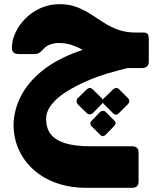

<svg xmlns="http://www.w3.org/2000/svg" viewBox="-20 -526 767 920"><path d="M396 374Q315 374 250.5 351Q186 328 140 286.5Q94 245 69.5 190Q45 135 45 72Q46 1 80.5 -66Q115 -133 183 -187.5Q251 -242 352 -278.5Q453 -315 587 -326L600 -202Q553 -191 498.5 -175Q444 -159 392 -136Q340 -113 296.5 -85.5Q253 -58 227 -25Q201 8 201 45Q201 87 222.5 116Q244 145 291.5 160Q339 175 416 175H613Q644 175 644 205V344Q644 374 613 374ZM577 -200V-224Q530 -224 495.5 -233.5Q461 -243 434 -256.5Q407 -270 382.5 -284Q358 -298 329.5 -308.5Q301 -319 264 -320Q241 -320 221 -313Q201 -306 189 -292Q175 -277 167 -272Q159 -267 139 -267H71Q37 -267 37 -295Q37 -334 55 -371.5Q73 -409 104 -439.5Q135 -470 176.5 -488Q218 -506 264 -506Q312 -506 348 -492Q384 -478 415 -458Q446 -438 477.5 -417.5Q509 -397 546 -383.5Q583 -370 633 -370H667Q683 -370 688 -362.5Q693 -355 693 -340V-230Q693 -217 685 -208.5Q677 -200 662 -200ZM397 17 352 -27Q347 -33 347 -41.5Q347 -50 352 -55L396 -98Q411 -111 424 -98L468 -55Q474 -49 474 -41Q474 -33 467 -27L424 17Q418 22 410 22Q402 22 397 17ZM522 17 478 -27Q472 -33 472 -41.5Q472 -50 478 -55L522 -98Q529 -104 536.5 -104.5Q544 -105 551 -98L594 -55Q600 -49 599.5 -41Q599 -33 593 -27L549 17Q536 30 522 17ZM460 120 419 79Q413 73 413 65Q413 57 419 53L460 10Q466 5 473.5 5Q481 5 486 10L528 52Q534 57 533.5 64.5Q533 72 526 79L486 120Q472 133 460 120Z"/></svg>

Font: Rubik ExtraBold
Style: Regular
Weight: 800
Designer: Hubert and Fischer
Foundry: Hubert and Fischer
Version: Version 2.300;gftools[0.9.30]